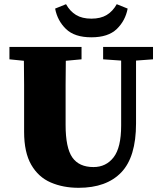

<svg xmlns="http://www.w3.org/2000/svg" viewBox="-20 -876 772 916"><path d="M472 -593V-652H710V-593L629 -587V-287Q629 -127 558.5 -53.5Q488 20 355 20Q281 20 222 -5.5Q163 -31 129 -90Q95 -149 95 -247V-356Q95 -413 95 -470.5Q95 -528 94 -586L25 -593V-652H369V-593L294 -586Q293 -529 293 -471.5Q293 -414 293 -356V-280Q293 -171 325 -125Q357 -79 426 -79Q486 -79 522 -125.5Q558 -172 558 -277V-587ZM243 -835 295 -856Q314 -822 343 -804.5Q372 -787 416 -787Q460 -787 489 -804.5Q518 -822 537 -856L589 -835Q578 -777 537 -737.5Q496 -698 416 -698Q336 -698 295 -737.5Q254 -777 243 -835Z"/></svg>

Font: Source Serif Pro Black
Style: Regular
Weight: 900
Designer: Frank Grießhammer
Foundry: Adobe Systems Incorporated
Version: Version 3.001;hotconv 1.0.111;makeotfexe 2.5.65597